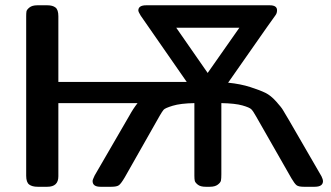

<svg xmlns="http://www.w3.org/2000/svg" viewBox="-20 -714 1265 734"><path d="M80.1 -42V-651.9Q80.1 -663.1 81.1 -669.9Q82 -676.8 92.5 -685.3Q103 -693.8 123 -693.8H161.1Q181.2 -693.8 192.1 -685.3Q203.1 -676.8 203.1 -651.9V-400.9H693.8L518.1 -653.8Q509.3 -668 508.8 -673.8Q508.8 -693.8 539.1 -693.8H1011.2Q1039.1 -693.8 1039.1 -674.8Q1039.1 -663.6 1033.2 -655.8L999 -607.9L852.1 -397.9Q899.9 -393.1 937 -381.1Q974.1 -369.1 994.6 -359.1Q1015.1 -349.1 1035.6 -326.2Q1056.2 -303.2 1061.5 -293.7Q1066.9 -284.2 1084 -255.9L1209 -40Q1214.8 -27.8 1214.8 -22Q1214.8 0 1183.1 0H1141.1Q1121.1 0 1113.5 -6.1Q1106 -12.2 1094.2 -32.2L959 -269Q947.8 -289.1 940.9 -296.1Q934.1 -303.2 906.5 -311Q878.9 -318.8 826.2 -319.8V-47.9Q826.2 -31.7 824.7 -23.9Q823.2 -16.1 812.5 -8.1Q801.8 0 782.2 0H766.1Q746.1 0 736.1 -8.1Q726.1 -16.1 724.6 -22.9Q723.1 -29.8 723.1 -42V-319.8Q669.9 -318.8 640.4 -309.8Q610.8 -300.8 605.5 -294.4Q600.1 -288.1 590.8 -272L457 -36.1Q442.9 -12.2 434.8 -6.1Q426.8 0 405.8 0H363.8Q334 0 334 -22Q334 -26.9 341.8 -43L475.1 -272.9Q489.3 -298.8 505.9 -319.8H203.1V-40Q203.1 0 161.1 0H124Q103 0 91.6 -8.5Q80.1 -17.1 80.1 -42ZM653.8 -607.9 773.9 -435.1 895 -607.9Z"/></svg>

Font: CMU Sans Serif Demi Condensed
Style: DemiCondensed
Weight: 600
Width: 3
Version: Version 0.7.0